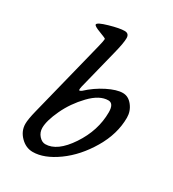

<svg xmlns="http://www.w3.org/2000/svg" viewBox="-171 -777 798 886"><g transform="rotate(30 228.5 -334.0)"><path d="M125 -105Q125 -81 140.5 -63.5Q156 -46 174 -46Q237 -46 296 -134.5Q355 -223 355 -320Q355 -367 326 -367Q280 -367 231 -316Q182 -265 153.5 -204Q125 -143 125 -105ZM198 -344Q239 -382 287 -406Q335 -430 367 -430Q397 -430 418.5 -402.5Q440 -375 440 -340Q440 -254 390.5 -170Q341 -86 271.5 -36Q202 14 142 14Q105 14 76.5 -15Q48 -44 48 -82Q48 -106 60 -154L161 -558Q170 -594 170 -604Q170 -607 135 -620Q100 -633 100 -641Q100 -652 152.5 -667Q205 -682 231 -682Q255 -682 255 -657Q255 -631 240 -572L187 -360Q184 -347 185 -341.5Q186 -336 198 -344Z"/></g></svg>

Font: EB Garamond 08
Style: Italic
Weight: 400
Italic angle: -14°
Version: Version 0.016